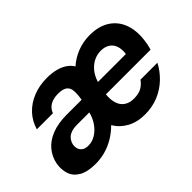

<svg xmlns="http://www.w3.org/2000/svg" viewBox="-86 -817 1107 1107"><g transform="rotate(-45 468.0 -263.0)"><path d="M191 12Q125 12 87.5 -9.5Q50 -31 37.5 -67.5Q25 -104 32 -147Q41 -195 71 -231Q101 -267 151.5 -287Q202 -307 273 -307H394Q401 -349 398.5 -375.5Q396 -402 378 -415Q360 -428 321 -428Q285 -428 259 -413.5Q233 -399 222 -369H91Q106 -421 141 -458.5Q176 -496 227.5 -517Q279 -538 341 -538Q381 -538 412.5 -530Q444 -522 467.5 -506.5Q491 -491 505 -468Q542 -501 589.5 -519.5Q637 -538 690 -538Q767 -538 816.5 -504Q866 -470 884.5 -411Q903 -352 890 -277Q889 -270 887.5 -262.5Q886 -255 884 -247Q882 -239 879 -230H515Q511 -189 520.5 -159.5Q530 -130 553.5 -114Q577 -98 611 -98Q652 -98 675.5 -111.5Q699 -125 716 -149H854Q831 -104 792.5 -67Q754 -30 703.5 -9Q653 12 593 12Q530 12 483.5 -13.5Q437 -39 411 -83Q380 -52 344 -30.5Q308 -9 269 1.5Q230 12 191 12ZM235 -92Q266 -92 294 -109Q322 -126 343 -155.5Q364 -185 374 -224H273Q244 -224 223.5 -216Q203 -208 191.5 -193Q180 -178 176 -159Q173 -138 179.5 -123Q186 -108 200 -100Q214 -92 235 -92ZM533 -313H761Q766 -350 756.5 -376Q747 -402 725 -415.5Q703 -429 672 -429Q642 -429 615 -416Q588 -403 566.5 -377.5Q545 -352 533 -313Z"/></g></svg>

Font: DM Sans 9pt
Style: Bold Italic
Weight: 700
Italic angle: -10°
Version: Version 4.004;gftools[0.9.30]